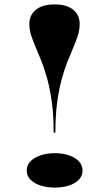

<svg xmlns="http://www.w3.org/2000/svg" viewBox="-20 -835 494 870"><path d="M227 -815Q282 -815 311.5 -791Q341 -767 341 -727Q341 -700 333 -674.5Q325 -649 312.5 -620.5Q300 -592 286 -556.5Q272 -521 259.5 -475.5Q247 -430 239 -371Q231 -312 231 -234H223Q223 -312 215 -371Q207 -430 194.5 -476Q182 -522 168 -557.5Q154 -593 141.5 -621.5Q129 -650 121 -675.5Q113 -701 113 -727Q113 -767 143 -791Q173 -815 227 -815ZM228 -141Q263 -141 291.5 -131.5Q320 -122 337 -104.5Q354 -87 354 -62Q354 -38 337 -20.5Q320 -3 291.5 6Q263 15 228 15Q194 15 165 6Q136 -3 118.5 -20.5Q101 -38 101 -62Q101 -87 118.5 -104.5Q136 -122 165 -131.5Q194 -141 228 -141Z"/></svg>

Font: Kalnia SemiExpanded Medium
Style: Regular
Weight: 500
Width: 6
Designer: Frida Medrano
Foundry: Frida Medrano
Version: Version 1.105